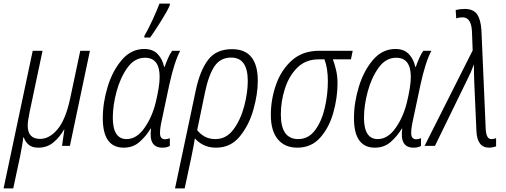

<svg xmlns="http://www.w3.org/2000/svg" viewBox="-56 -816 2829 1074"><path d="M-36 238H18L57 56Q62 30 67 2.5Q72 -25 74 -47H77Q86 -22 105 -6Q124 10 158 10Q208 10 243.5 -20Q279 -50 302 -91H304L291 0H335L447 -532H393L336 -263Q311 -147 266 -93Q221 -39 168 -39Q99 -39 99 -114Q99 -138 110 -191L182 -532H127Z M636 10Q688 10 724.5 -22Q761 -54 787 -97H789Q774 10 852 10Q879 10 894 0V-43Q880 -37 867 -37Q839 -37 839 -72Q839 -86 841.5 -104Q844 -122 849 -144L891 -342Q919 -470 952 -532H907Q895 -516 883.5 -489.5Q872 -463 865 -442H862Q853 -485 826 -513.5Q799 -542 751 -542Q678 -542 626 -481.5Q574 -421 546.5 -331.5Q519 -242 519 -155Q519 10 636 10ZM652 -38Q575 -38 575 -158Q575 -226 596 -304Q617 -382 657 -437.5Q697 -493 755 -493Q837 -493 837 -386Q837 -358 831 -321Q825 -284 815 -243Q795 -161 751.5 -99.5Q708 -38 652 -38ZM751 -606H784Q807 -638 843.5 -696Q880 -754 893 -785L895 -796H836Q822 -758 797 -704Q772 -650 752 -616Z M1149 -38Q1114 -38 1088.5 -52.5Q1063 -67 1047 -88L1090 -296Q1110 -394 1143 -444Q1176 -494 1237 -494Q1330 -494 1330 -363Q1330 -298 1310 -222Q1290 -146 1250 -92Q1210 -38 1149 -38ZM923 238H977L1016 55Q1021 30 1025.5 6.5Q1030 -17 1034 -42Q1053 -20 1082.5 -5Q1112 10 1153 10Q1234 10 1285.5 -53Q1337 -116 1361.5 -203Q1386 -290 1386 -364Q1386 -541 1242 -541Q1153 -541 1107.5 -480.5Q1062 -420 1039 -310Z M1607 10Q1686 10 1736 -47Q1786 -104 1809 -187.5Q1832 -271 1832 -349Q1832 -390 1824 -424Q1816 -458 1806 -484H1907L1917 -532H1730Q1637 -532 1577 -478.5Q1517 -425 1488 -342.5Q1459 -260 1459 -173Q1459 -84 1498 -37Q1537 10 1607 10ZM1612 -38Q1515 -38 1515 -175Q1515 -250 1538 -321Q1561 -392 1607.5 -438Q1654 -484 1727 -484H1759Q1778 -433 1778 -362Q1778 -288 1761 -213.5Q1744 -139 1707 -88.5Q1670 -38 1612 -38Z M2041 10Q2093 10 2129.5 -22Q2166 -54 2192 -97H2194Q2179 10 2257 10Q2284 10 2299 0V-43Q2285 -37 2272 -37Q2244 -37 2244 -72Q2244 -86 2246.5 -104Q2249 -122 2254 -144L2296 -342Q2324 -470 2357 -532H2312Q2300 -516 2288.5 -489.5Q2277 -463 2270 -442H2267Q2258 -485 2231 -513.5Q2204 -542 2156 -542Q2083 -542 2031 -481.5Q1979 -421 1951.5 -331.5Q1924 -242 1924 -155Q1924 10 2041 10ZM2057 -38Q1980 -38 1980 -158Q1980 -226 2001 -304Q2022 -382 2062 -437.5Q2102 -493 2160 -493Q2242 -493 2242 -386Q2242 -358 2236 -321Q2230 -284 2220 -243Q2200 -161 2156.5 -99.5Q2113 -38 2057 -38Z M2680 10Q2690 10 2701 7.5Q2712 5 2719 3V-43Q2706 -38 2692 -38Q2664 -38 2661 -94L2637 -647Q2633 -708 2612 -737Q2591 -766 2543 -766Q2517 -766 2493 -760L2496 -713Q2512 -719 2532 -719Q2580 -719 2584 -641L2588 -534L2319 0H2377L2558 -371Q2578 -409 2595 -456Q2595 -429 2595.5 -403.5Q2596 -378 2597 -353L2609 -83Q2613 10 2680 10Z"/></svg>

Font: Noto Sans Display SemiCondensed Light
Style: Italic
Weight: 300
Width: 4
Italic angle: -12°
Designer: Monotype Design Team
Foundry: Monotype Imaging Inc.
Version: Version 1.900